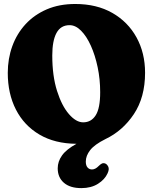

<svg xmlns="http://www.w3.org/2000/svg" viewBox="-20 -730 796 988"><path d="M367 -709.5Q477.5 -709.5 558 -663.5Q638.5 -617.5 682.5 -537.5Q726.5 -457.5 726.5 -355.5Q726.5 -229.5 669 -143Q611.5 -56.5 522 -14Q466 14 443.8 42.8Q421.5 71.5 421.5 101.5Q421.5 121.5 430.5 131.8Q439.5 142 453.5 142Q470.5 142 488 124Q496.5 115.5 503.8 111.8Q511 108 520.5 111Q530.5 114.5 537 127.5Q543.5 140.5 533.5 162Q519.5 193.5 484.2 215.8Q449 238 398.5 238Q340.5 238 308.8 210.5Q277 183 277 136Q277 101 299.2 69.8Q321.5 38.5 373.5 10Q262 9 183 -37.5Q104 -84 62 -166Q20 -248 20 -355Q20 -428 43.2 -492.2Q66.5 -556.5 111.2 -605.2Q156 -654 220.5 -681.8Q285 -709.5 367 -709.5ZM495.5 -255.5Q495.5 -322.5 482.5 -384.2Q469.5 -446 447.5 -494.8Q425.5 -543.5 397.2 -572Q369 -600.5 338 -600.5Q292.5 -600.5 270.8 -560.5Q249 -520.5 249 -444.5Q249 -339.5 273.5 -262.2Q298 -185 334.8 -142.8Q371.5 -100.5 408 -100.5Q449.5 -100.5 472.5 -136.8Q495.5 -173 495.5 -255.5Z"/></svg>

Font: Fraunces 144pt SuperSoft Black
Style: Regular
Weight: 900
Version: Version 1.000;[b76b70a41]